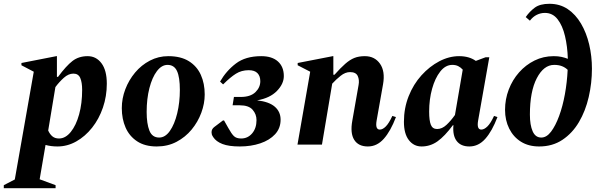

<svg xmlns="http://www.w3.org/2000/svg" viewBox="-69 -762 3165 1012"><path d="M-49 230V214L9 184L109 -384L44 -418V-430L228 -466H231V-357H237Q280 -415 313 -440.5Q346 -466 393 -466Q438 -466 466 -428.5Q494 -391 494 -321Q494 -255 473.5 -195Q453 -135 416.5 -89Q380 -43 333 -16.5Q286 10 234 10Q200 10 171 2L140 183L224 214V230ZM318 -374Q292 -374 267.5 -352Q243 -330 223 -303L185 -74Q194 -54 207.5 -43Q221 -32 242 -32Q276 -32 304 -66.5Q332 -101 348 -159Q364 -217 364 -288Q364 -328 354 -351Q344 -374 318 -374Z M757 10Q695 10 654 -17Q613 -44 593 -89.5Q573 -135 573 -192Q573 -243 591.5 -291.5Q610 -340 643 -379.5Q676 -419 721 -442.5Q766 -466 818 -466Q884 -466 926.5 -439.5Q969 -413 989.5 -367.5Q1010 -322 1010 -264Q1010 -216 992 -167.5Q974 -119 941 -79Q908 -39 861.5 -14.5Q815 10 757 10ZM770 -37Q802 -37 826.5 -72Q851 -107 865 -164.5Q879 -222 879 -288Q879 -355 864 -387.5Q849 -420 814 -420Q783 -420 758 -387Q733 -354 718.5 -297.5Q704 -241 704 -172Q704 -110 718.5 -73.5Q733 -37 770 -37Z M1195 10Q1137 10 1103.5 -3Q1070 -16 1055 -39Q1049 -48 1047.5 -53.5Q1046 -59 1046 -65Q1046 -82 1061 -93L1106 -127H1112L1134 -88Q1151 -57 1164 -44.5Q1177 -32 1202 -32Q1237 -32 1260 -59Q1283 -86 1283 -129Q1283 -160 1262.5 -183.5Q1242 -207 1195 -207H1157L1164 -251H1200Q1251 -251 1277 -276Q1303 -301 1303 -334Q1303 -361 1288 -376.5Q1273 -392 1242 -392Q1204 -392 1174.5 -373.5Q1145 -355 1108 -318H1106L1091 -332Q1123 -388 1174 -427Q1225 -466 1308 -466Q1365 -466 1396 -438Q1427 -410 1427 -361Q1427 -320 1390.5 -282.5Q1354 -245 1286 -233Q1349 -226 1379.5 -199.5Q1410 -173 1410 -131Q1410 -86 1381 -54.5Q1352 -23 1303 -6.5Q1254 10 1195 10Z M1499 0 1566 -384 1500 -418V-430L1685 -466H1688V-368H1694Q1726 -404 1750.5 -425.5Q1775 -447 1798.5 -456.5Q1822 -466 1854 -466Q1906 -466 1934 -426Q1962 -386 1950 -318L1916 -126Q1908 -79 1933 -79Q1948 -79 1964.5 -95.5Q1981 -112 1999 -151L2018 -145Q1990 -71 1954 -30.5Q1918 10 1870 10Q1820 10 1798 -25Q1776 -60 1788 -126L1821 -314Q1826 -341 1816.5 -361.5Q1807 -382 1776 -382Q1751 -382 1726.5 -362.5Q1702 -343 1682 -321L1628 0Z M2153 10Q2112 10 2086 -23.5Q2060 -57 2060 -120Q2060 -192 2085 -255Q2110 -318 2152.5 -365Q2195 -412 2246.5 -439Q2298 -466 2351 -466Q2404 -466 2439 -441L2490 -460H2510L2451 -126Q2443 -79 2468 -79Q2483 -79 2500 -95.5Q2517 -112 2535 -151L2553 -145Q2525 -71 2489 -30.5Q2453 10 2405 10Q2360 10 2338 -19Q2316 -48 2321 -102H2318Q2275 -44 2237 -17Q2199 10 2153 10ZM2193 -174Q2193 -126 2202 -104Q2211 -82 2235 -82Q2261 -82 2284.5 -104Q2308 -126 2329 -156L2370 -395Q2359 -407 2346 -413.5Q2333 -420 2315 -420Q2279 -420 2251.5 -385Q2224 -350 2208.5 -294Q2193 -238 2193 -174Z M2773 10Q2717 10 2677 -15Q2637 -40 2615 -84Q2593 -128 2593 -183Q2593 -239 2612.5 -290Q2632 -341 2667 -380.5Q2702 -420 2748.5 -443Q2795 -466 2850 -466Q2873 -466 2891 -462Q2909 -458 2924 -452Q2922 -517 2909 -572Q2896 -627 2870 -660.5Q2844 -694 2803 -694Q2781 -694 2760.5 -684Q2740 -674 2724 -653L2702 -672Q2722 -701 2749.5 -721.5Q2777 -742 2827 -742Q2882 -742 2923.5 -714Q2965 -686 2993.5 -637.5Q3022 -589 3036.5 -527.5Q3051 -466 3051 -400Q3051 -324 3034 -250.5Q3017 -177 2982.5 -118.5Q2948 -60 2895.5 -25Q2843 10 2773 10ZM2724 -158Q2724 -103 2738.5 -70Q2753 -37 2784 -37Q2812 -37 2835.5 -68Q2859 -99 2878 -150.5Q2897 -202 2908.5 -265.5Q2920 -329 2923 -394Q2911 -406 2893.5 -413Q2876 -420 2852 -420Q2797 -420 2760.5 -350Q2724 -280 2724 -158Z"/></svg>

Font: Spectral
Style: Bold Italic
Weight: 700
Italic angle: -10°
Designer: Jean-Baptiste Levee
Foundry: Production Type
Version: Version 2.001